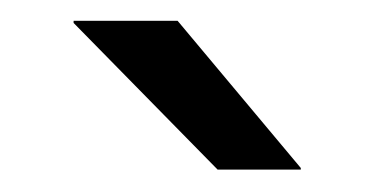

<svg xmlns="http://www.w3.org/2000/svg" viewBox="-20 -708 350 180"><path d="M146.5 -688.5 262 -550.5V-549H184L49 -686.5V-688.5Z"/></svg>

Font: Anek Gujarati SemiExpanded
Style: Regular
Weight: 400
Width: 6
Designer: Mrunmayee Ghaisas (Gujarati), Yesha Goshar (Latin)
Foundry: Ek Type
Version: Version 1.003